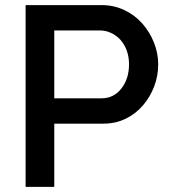

<svg xmlns="http://www.w3.org/2000/svg" viewBox="-20 -730 663 750"><path d="M192 -247H384Q431 -247 470.5 -266Q510 -285 539 -319Q567 -352 582.5 -393Q598 -434 598 -479Q598 -522 581.5 -563.5Q565 -605 536 -638Q506 -672 465 -691Q424 -710 378 -710H80V0H192ZM371 -611Q393 -611 413.5 -601.5Q434 -592 450 -575Q484 -536 484 -479Q484 -422 454 -384Q424 -346 377 -346H192V-611Z"/></svg>

Font: RT Raleway SemiBold
Style: Regular
Weight: 400
Designer: Matt McInerney, Pablo Impallari, Rodrigo Fuenzalida — Edited by Milan Moffatt in April 2016
Foundry: Matt McInerney, Pablo Impallari, Rodrigo Fuenzalida — Edited by Milan Moffatt in April 2016
Version: Version 3.001